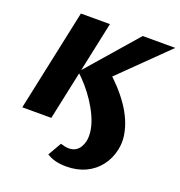

<svg xmlns="http://www.w3.org/2000/svg" viewBox="-157 -789 1092 1168"><g transform="rotate(20 389.0 -205.5)"><path d="M401 247Q361 247 330 239Q299 231 274 215L324 128Q337 132 350.5 135Q364 138 377 138Q403 138 420.5 127.5Q438 117 449 99Q460 81 465 59Q472 24 464.5 -16.5Q457 -57 437.5 -99.5Q418 -142 391.5 -182Q365 -222 334 -258Q303 -294 273 -320L567 -658H778L426 -313L441 -395Q484 -359 522 -318Q560 -277 590.5 -233Q621 -189 640.5 -143Q660 -97 667 -50.5Q674 -4 664 42Q651 103 615 149.5Q579 196 524.5 221.5Q470 247 401 247ZM27 0 167 -658H355L215 0Z"/></g></svg>

Font: Ysabeau Infant Black
Style: Italic
Weight: 900
Italic angle: -12°
Designer: Christian Thalmann (Catharsis Fonts)
Version: Version 2.001;gftools[0.9.30]; featfreeze: ss01,ss02,lnum